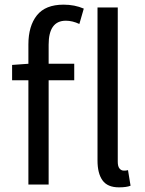

<svg xmlns="http://www.w3.org/2000/svg" viewBox="-20 -793 623 825"><path d="M32 -448V-514L102 -519V-602Q102 -681 138.5 -727Q175 -773 253 -773Q301 -773 340 -756L321 -690Q291 -704 263 -704Q189 -704 189 -601V-519H299V-448H189V0H102V-448ZM486 -761V-98Q486 -78 493.5 -69Q501 -60 511 -60Q514 -60 518 -60Q522 -60 530 -62L541 5Q524 12 491 12Q442 12 420.5 -18Q399 -48 399 -103V-761Z"/></svg>

Font: Kinto Sans
Style: Regular
Weight: 400
Designer: Authors: Ryoko NISHIZUKA  (kana & ideographs); Paul D. Hunt (Latin, Greek & Cyrillic); Wenlong ZHANG  (bopomofo); Sandol
Foundry: Adobe Systems Incorporated, ookami Inc.
Version: Version 0.001